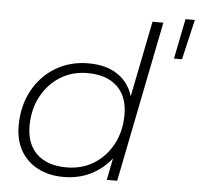

<svg xmlns="http://www.w3.org/2000/svg" viewBox="-54 -822 916 882"><g transform="rotate(5 404.5 -381.5)"><path d="M270 4Q203 4 152 -22.5Q101 -49 73 -97.5Q45 -146 45 -213Q45 -303 83 -374Q121 -445 188 -485.5Q255 -526 340 -526Q421 -526 474 -491Q527 -456 546 -392L616 -742H666L518 0H470L490 -101Q452 -52 396 -24Q340 4 270 4ZM280 -41Q351 -41 406 -75Q461 -109 493 -169Q525 -229 525 -306Q525 -389 476.5 -435Q428 -481 340 -481Q269 -481 214 -446.5Q159 -412 127 -352Q95 -292 95 -216Q95 -133 143.5 -87Q192 -41 280 -41ZM729 -582 766 -767H809L766 -582Z"/></g></svg>

Font: Montserrat Light
Style: Italic
Weight: 300
Italic angle: -11.3°
Designer: Julieta Ulanovsky
Foundry: Julieta Ulanovsky
Version: Version 9.000; ttfautohint (v1.8.4.7-5d5b)